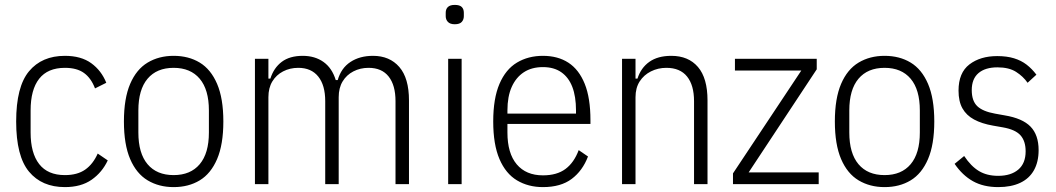

<svg xmlns="http://www.w3.org/2000/svg" viewBox="-20 -752 4311 784"><path d="M245 12Q151 12 98.5 -51Q46 -114 46 -256Q46 -398 98.5 -461Q151 -524 245 -524Q311 -524 352.5 -494Q394 -464 414 -414L368 -391Q352 -433 323 -454Q294 -475 245 -475Q175 -475 140 -430.5Q105 -386 105 -301V-211Q105 -127 140 -82Q175 -37 245 -37Q296 -37 328 -59.5Q360 -82 379 -125L420 -97Q397 -48 354 -18Q311 12 245 12Z M689 12Q629 12 583 -15.5Q537 -43 511.5 -102.5Q486 -162 486 -256Q486 -350 511.5 -409.5Q537 -469 583 -496.5Q629 -524 689 -524Q750 -524 795.5 -496.5Q841 -469 866.5 -409.5Q892 -350 892 -256Q892 -162 866.5 -102.5Q841 -43 795.5 -15.5Q750 12 689 12ZM689 -37Q758 -37 795.5 -81.5Q833 -126 833 -211V-301Q833 -386 795.5 -430.5Q758 -475 689 -475Q620 -475 582.5 -430.5Q545 -386 545 -301V-211Q545 -126 582.5 -81.5Q620 -37 689 -37Z M1076 0H1021V-512H1076V-431H1084Q1098 -475 1130.5 -499.5Q1163 -524 1216 -524Q1266 -524 1301 -499Q1336 -474 1351 -425H1359Q1373 -474 1411 -499Q1449 -524 1503 -524Q1571 -524 1610.5 -478.5Q1650 -433 1650 -342V0H1595V-339Q1595 -404 1567 -439.5Q1539 -475 1485 -475Q1451 -475 1423 -460.5Q1395 -446 1379 -419.5Q1363 -393 1363 -355V0H1308V-339Q1308 -404 1279.5 -439.5Q1251 -475 1198 -475Q1164 -475 1136 -460.5Q1108 -446 1092 -419.5Q1076 -393 1076 -355Z M1837 -653Q1818 -653 1809 -662.5Q1800 -672 1800 -686V-700Q1800 -715 1809 -723.5Q1818 -732 1837 -732Q1857 -732 1865.5 -723.5Q1874 -715 1874 -700V-686Q1874 -672 1865.5 -662.5Q1857 -653 1837 -653ZM1810 0V-512H1865V0Z M2197 12Q2137 12 2091 -15.5Q2045 -43 2019.5 -102.5Q1994 -162 1994 -256Q1994 -350 2019.5 -409.5Q2045 -469 2091 -496.5Q2137 -524 2197 -524Q2258 -524 2301 -496Q2344 -468 2367.5 -410Q2391 -352 2391 -261V-246H2052V-211Q2052 -126 2090 -81Q2128 -36 2197 -36Q2254 -36 2289 -62Q2324 -88 2343 -139L2381 -113Q2359 -55 2314.5 -21.5Q2270 12 2197 12ZM2197 -478Q2151 -478 2119 -457Q2087 -436 2069.5 -397Q2052 -358 2052 -301V-288H2332V-301Q2332 -358 2317 -397Q2302 -436 2272 -457Q2242 -478 2197 -478Z M2575 0H2520V-512H2575V-431H2583Q2597 -475 2631.5 -499.5Q2666 -524 2721 -524Q2791 -524 2830 -478.5Q2869 -433 2869 -342V0H2814V-339Q2814 -404 2785.5 -439.5Q2757 -475 2701 -475Q2667 -475 2638 -460.5Q2609 -446 2592 -419.5Q2575 -393 2575 -355Z M3323 0H2973V-44L3252 -464H2981V-512H3315V-469L3037 -48H3323Z M3592 12Q3532 12 3486 -15.5Q3440 -43 3414.5 -102.5Q3389 -162 3389 -256Q3389 -350 3414.5 -409.5Q3440 -469 3486 -496.5Q3532 -524 3592 -524Q3653 -524 3698.5 -496.5Q3744 -469 3769.5 -409.5Q3795 -350 3795 -256Q3795 -162 3769.5 -102.5Q3744 -43 3698.5 -15.5Q3653 12 3592 12ZM3592 -37Q3661 -37 3698.5 -81.5Q3736 -126 3736 -211V-301Q3736 -386 3698.5 -430.5Q3661 -475 3592 -475Q3523 -475 3485.5 -430.5Q3448 -386 3448 -301V-211Q3448 -126 3485.5 -81.5Q3523 -37 3592 -37Z M4056 12Q3996 12 3953 -12Q3910 -36 3878 -83L3917 -115Q3945 -73 3977.5 -53.5Q4010 -34 4056 -34Q4108 -34 4138 -59.5Q4168 -85 4168 -134Q4168 -176 4147 -199.5Q4126 -223 4075 -232L4035 -239Q3989 -247 3957.5 -264Q3926 -281 3910 -309.5Q3894 -338 3894 -382Q3894 -455 3938.5 -489Q3983 -523 4052 -523Q4091 -523 4120.5 -514Q4150 -505 4172 -488Q4194 -471 4212 -447L4176 -414Q4158 -440 4129 -458.5Q4100 -477 4053 -477Q4003 -477 3975.5 -453.5Q3948 -430 3948 -384Q3948 -340 3970.5 -318.5Q3993 -297 4043 -288L4082 -281Q4155 -269 4188 -235Q4221 -201 4221 -139Q4221 -91 4202 -57Q4183 -23 4146 -5.5Q4109 12 4056 12Z"/></svg>

Font: IBM Plex Sans Condensed Light
Style: Regular
Weight: 300
Width: 3
Designer: Mike Abbink, Paul van der Laan, Pieter van Rosmalen
Foundry: Bold Monday
Version: Version 3.201